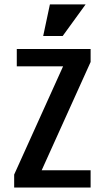

<svg xmlns="http://www.w3.org/2000/svg" viewBox="-20 -846 478 866"><path d="M43.9 -58.6 273.4 -566.4H388.7L159.2 -58.6ZM43.9 -58.6 88.9 -78.1H388.7V0H43.9ZM55.7 -625H388.7V-566.4L343.8 -546.9H55.7ZM205.1 -826.2H366.2L262.7 -683.6H174.8Z"/></svg>

Font: Sudo Var
Style: Regular
Weight: 400
Monospace: yes
Designer: Jens Kutilek
Foundry: Jens Kutilek
Version: Version 0.065;FEAKit 1.0